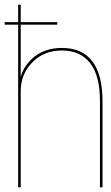

<svg xmlns="http://www.w3.org/2000/svg" viewBox="-20 -805 475 825"><path d="M0 -699H226V-710H0ZM58 0H69V-785H58ZM409.5 0H420.5V-369Q420.5 -483.5 377 -541.2Q333.5 -599 246 -599Q165.5 -599 115 -550.2Q64.5 -501.5 64.5 -436.5L69 -413.5Q69 -486 118.8 -537Q168.5 -588 245.5 -588Q325 -588 367.2 -534Q409.5 -480 409.5 -371Z"/></svg>

Font: Anybody Thin Thin
Style: Regular
Weight: 250
Version: Version 1.113;gftools[0.9.25]